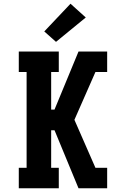

<svg xmlns="http://www.w3.org/2000/svg" viewBox="-20 -1012 640 1032"><path d="M81 0V-110H123V-625H81V-735H296V-625H255V-423H273L402 -735H556V-625H493L380 -368L493 -110H556V0H402L273 -312H255V-110H296V0ZM281 -787 218 -843 359 -992 441 -918Z"/></svg>

Font: Iosevka Curly Slab XBdEx
Style: Regular
Weight: 800
Width: 7
Monospace: yes
Designer: Belleve Invis
Foundry: Belleve Invis
Version: Version 11.0.0; ttfautohint (v1.8.3)